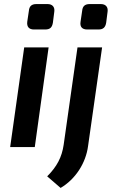

<svg xmlns="http://www.w3.org/2000/svg" viewBox="-20 -723 565 944"><path d="M214 -703H159C135 -703 124 -692 122 -670L114 -616C111 -591 123 -578 147 -578H202C226 -578 236 -588 240 -611L247 -666C250 -688 238 -703 214 -703ZM476 -703H421C397 -703 386 -692 384 -670L376 -616C372 -591 384 -578 409 -578H464C487 -578 498 -588 502 -611L509 -666C512 -688 500 -703 476 -703ZM219 -490H99L30 0H151ZM482 -490H361L293 -11C284 50 260 96 212 144L278 201C351 158 402 79 413 -5Z"/></svg>

Font: Exo 2 Semi Bold
Style: Italic
Weight: 600
Italic angle: -8°
Designer: Natanael Gama
Version: Version 1.001;PS 001.001;hotconv 1.0.88;makeotf.lib2.5.64775